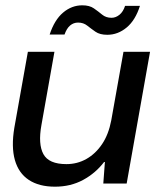

<svg xmlns="http://www.w3.org/2000/svg" viewBox="-20 -691 588 723"><path d="M187 12Q127 12 88.5 -13.5Q50 -39 36 -88.5Q22 -138 34 -210L85 -496H185L136 -220Q123 -148 143.5 -110.5Q164 -73 230 -73Q271 -73 305.5 -92.5Q340 -112 364.5 -148.5Q389 -185 399 -238L445 -496H545L457 0H369L375 -81H372Q340 -39 293 -13.5Q246 12 187 12ZM167 -561Q185 -616 217.5 -643.5Q250 -671 290 -671Q317 -671 333.5 -659.5Q350 -648 364.5 -636Q379 -624 400 -624Q416 -624 430 -635.5Q444 -647 451 -669H507Q490 -615 457 -587.5Q424 -560 384 -560Q356 -560 339.5 -571.5Q323 -583 308.5 -594.5Q294 -606 274 -606Q257 -606 244 -595Q231 -584 223 -561Z"/></svg>

Font: DM Sans 36pt Medium
Style: Italic
Weight: 500
Italic angle: -10°
Designer: Colophon Foundry, Jonny Pinhorn
Foundry: Colophon Foundry
Version: Version 4.004;gftools[0.9.30]